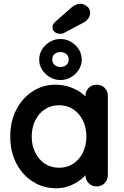

<svg xmlns="http://www.w3.org/2000/svg" viewBox="-20 -999 663 1029"><path d="M498 -545Q524 -545 541 -528Q558 -511 558 -484V-61Q558 -35 541 -17.5Q524 0 498 0Q472 0 455 -17.5Q438 -35 438 -61V-110L460 -101Q460 -88 446 -69.5Q432 -51 408 -33Q384 -15 351.5 -2.5Q319 10 281 10Q212 10 156 -25.5Q100 -61 67.5 -123.5Q35 -186 35 -267Q35 -349 67.5 -411.5Q100 -474 155 -509.5Q210 -545 277 -545Q320 -545 356 -532Q392 -519 418.5 -499Q445 -479 459.5 -458.5Q474 -438 474 -424L438 -411V-484Q438 -510 455 -527.5Q472 -545 498 -545ZM296 -100Q340 -100 373 -122Q406 -144 424.5 -182Q443 -220 443 -267Q443 -315 424.5 -353Q406 -391 373 -413Q340 -435 296 -435Q253 -435 220 -413Q187 -391 168.5 -353Q150 -315 150 -267Q150 -220 168.5 -182Q187 -144 220 -122Q253 -100 296 -100ZM304 -570Q274 -570 248 -585Q222 -600 206 -625Q190 -650 190 -679Q190 -710 206 -735Q222 -760 248 -775Q274 -790 304 -790Q334 -790 360 -775Q386 -760 402 -735Q418 -710 418 -679Q418 -650 402 -625Q386 -600 360 -585Q334 -570 304 -570ZM304 -640Q323 -640 335.5 -651Q348 -662 348 -679Q348 -700 334.5 -710Q321 -720 304 -720Q285 -720 272.5 -709.5Q260 -699 260 -679Q260 -662 272.5 -651Q285 -640 304 -640ZM303 -818Q284 -818 272.5 -828Q261 -838 261 -854Q261 -861 264.5 -867.5Q268 -874 275 -881L361 -957Q372 -966 384.5 -972.5Q397 -979 410 -979Q427 -979 445 -966Q463 -953 463 -930Q463 -915 453.5 -900.5Q444 -886 426 -877L326 -824Q320 -820 314 -819Q308 -818 303 -818Z"/></svg>

Font: Quicksand Light
Style: Bold
Weight: 700
Version: Version 3.004